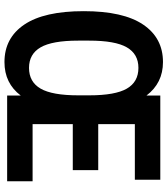

<svg xmlns="http://www.w3.org/2000/svg" viewBox="35 -773 750 860"><g transform="rotate(90 410.0 -343.0)"><path d="M258 12Q150 12 90 -77Q30 -166 30 -343Q30 -520 90 -609Q150 -698 258 -698Q352 -698 408 -624V-686H785V-572H536V-408H742V-294H536V-114H792V0H408V-61Q353 12 258 12ZM284 -98Q347 -98 377 -150Q407 -202 407 -318V-368Q407 -484 377 -536Q347 -588 284 -588Q222 -588 192 -536Q162 -484 162 -368V-318Q162 -202 192 -150Q222 -98 284 -98Z"/></g></svg>

Font: AXENEO7
Style: Regular
Weight: 400
Designer: Hector Gatti, Simon Guibord
Foundry: Omnibus-Type, Jean-Christophe Thérien
Version: Version 1.000